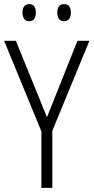

<svg xmlns="http://www.w3.org/2000/svg" viewBox="-20 -912 454 932"><path d="M208 -343 356 -714H414L234 -277V0H181V-274L0 -714H57ZM89 -851Q89 -871 97.5 -881.5Q106 -892 121 -892Q139 -892 146.5 -881Q154 -870 154 -851Q154 -832 146.5 -820.5Q139 -809 121 -809Q106 -809 97.5 -820.5Q89 -832 89 -851ZM258 -851Q258 -871 266.5 -881.5Q275 -892 291 -892Q308 -892 316 -881Q324 -870 324 -851Q324 -832 316 -820.5Q308 -809 290 -809Q274 -809 266 -820.5Q258 -832 258 -851Z"/></svg>

Font: Noto Sans Bengali Condensed Light
Style: Regular
Weight: 300
Width: 3
Designer: Jelle Bosma - Monotype Design Team
Foundry: Monotype Imaging Inc.
Version: Version 2.003